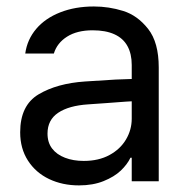

<svg xmlns="http://www.w3.org/2000/svg" viewBox="-20 -557 575 590"><path d="M306.6 -240.2 251 -236.3Q191.4 -232.4 158.7 -210.4Q126 -188.5 126 -146.5Q126 -119.1 140.1 -100.6Q154.3 -82 179.7 -72.3Q205.1 -62.5 237.3 -62.5Q283.2 -62.5 316.4 -80.6Q349.6 -98.6 367.2 -128.4Q384.8 -158.2 384.8 -192.4V-357.4Q384.8 -391.6 371.6 -415.5Q358.4 -439.5 331.5 -451.7Q304.7 -463.9 264.6 -463.9Q216.8 -463.9 186 -444.3Q155.3 -424.8 145.5 -392.6H57.6Q63.5 -435.5 91.3 -468.3Q119.1 -501 165 -519Q210.9 -537.1 268.6 -537.1Q314.5 -537.1 358.4 -523.4Q402.3 -509.8 435.1 -468.3Q467.8 -426.8 467.8 -349.6V0H384.8V-72.3H380.9Q371.1 -51.8 351.1 -32.7Q331.1 -13.7 298.3 -0.5Q265.6 12.7 222.7 12.7Q171.9 12.7 130.9 -6.8Q89.8 -26.4 65.9 -63.5Q42 -100.6 42 -150.4Q42 -233.4 98.6 -267.1Q155.3 -300.8 241.2 -306.6Q251 -307.6 335 -312.5L390.6 -314.5L391.6 -246.1Q382.8 -246.1 306.6 -240.2Z"/></svg>

Font: Pretendard Std Variable
Style: Regular
Weight: 400
Designer: Base glyphs from Inter by Rasmus Andersson; Hangeul glyphs from Noto Sans CJK(Source Han Sans) by Jang Soo-young and Kan
Foundry: Kil Hyung-jin
Version: Version 1.309;Glyphs 3.2 (3225)